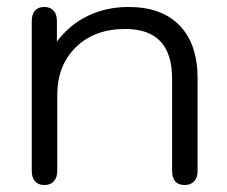

<svg xmlns="http://www.w3.org/2000/svg" viewBox="-20 -520 651 550"><path d="M71 -30V-460Q71 -479 80 -489.5Q89 -500 107 -500Q124 -500 133.5 -489.5Q143 -479 143 -460V-401Q180 -450 232.5 -475Q285 -500 348 -500Q443 -500 494.5 -447Q546 -394 546 -295V-30Q546 -11 536 -0.5Q526 10 509 10Q491 10 482 -0.5Q473 -11 473 -30V-295Q473 -437 339 -437Q251 -437 197.5 -385Q144 -333 144 -247V-30Q144 -12 134.5 -1Q125 10 107 10Q90 10 80.5 -0.5Q71 -11 71 -30Z"/></svg>

Font: Kodchasan
Style: Regular
Weight: 400
Version: Version 1.000; ttfautohint (v1.6)